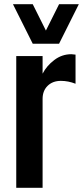

<svg xmlns="http://www.w3.org/2000/svg" viewBox="-20 -891 394 911"><path d="M260.3 -871.1H354L260.3 -683.6H135.3L41.5 -871.1H135.3L197.8 -746.1ZM182.1 -541.5Q201.2 -578.6 237.5 -606.2Q273.9 -633.8 318.4 -633.8Q319.8 -633.8 338.4 -631.8V-493.7Q303.7 -507.3 269 -507.3Q230 -507.3 206.1 -483.9Q182.1 -460.4 182.1 -421.9V0H57.1V-625H182.1Z"/></svg>

Font: OswaldRegular
Style: Regular
Weight: 400
Designer: vernon adams
Foundry: vernon adams
Version: Version 1.000